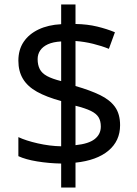

<svg xmlns="http://www.w3.org/2000/svg" viewBox="-20 -779 612 857"><path d="M253 -49Q198 -50 146 -58.5Q94 -67 62 -82V-167Q96 -151 149 -139Q202 -127 253 -126V-328Q187 -346 145 -369.5Q103 -393 82.5 -427Q62 -461 62 -508Q62 -557 85.5 -592Q109 -627 152 -647.5Q195 -668 253 -671V-759H317V-672Q370 -671 413.5 -660.5Q457 -650 493 -635L466 -561Q434 -574 395.5 -583.5Q357 -593 317 -596V-395Q383 -376 427 -354.5Q471 -333 493.5 -301.5Q516 -270 516 -220Q516 -150 464 -106.5Q412 -63 317 -53V58H253ZM317 -131Q376 -137 403 -158.5Q430 -180 430 -214Q430 -239 420 -255.5Q410 -272 385.5 -284Q361 -296 317 -307ZM253 -594Q217 -592 194 -581.5Q171 -571 159.5 -554Q148 -537 148 -515Q148 -489 157.5 -470.5Q167 -452 190 -439.5Q213 -427 253 -417Z"/></svg>

Font: hexukorean05
Style: Book
Weight: 400
Designer: Jelle Bosma - Monotype Design Team
Foundry: Monotype Imaging Inc.
Version: Version 2.003